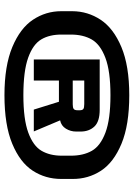

<svg xmlns="http://www.w3.org/2000/svg" viewBox="114 -898 614 883"><g transform="rotate(90 421.5 -456.0)"><path d="M31 -430V-481.5Q31.5 -552.5 70.5 -611.5Q109.5 -670.5 196 -706.8Q282.5 -743 417.5 -743Q554.5 -743 640.5 -707.2Q726.5 -671.5 764.8 -612.8Q803 -554 802.5 -481.5V-430Q802.5 -357.5 764.5 -299Q726.5 -240.5 640.5 -204.8Q554.5 -169 417.5 -169Q282.5 -169 195.8 -205.2Q109 -241.5 70 -300.5Q31 -359.5 31 -430ZM695.5 -432.5V-474.5Q695.5 -531.5 673 -571Q650.5 -610.5 589.2 -633.5Q528 -656.5 417.5 -656.5Q307 -656.5 245.5 -633.2Q184 -610 161.2 -570.5Q138.5 -531 138.5 -474.5V-433Q138 -376.5 160.8 -338.2Q183.5 -300 245 -278Q306.5 -256 417.5 -256Q528 -256 589.2 -278.5Q650.5 -301 673 -339.5Q695.5 -378 695.5 -432.5ZM484.5 -607Q538.5 -607 561.5 -582.5Q584.5 -558 584.5 -519V-499Q584.5 -473 571.2 -451.5Q558 -430 533 -425L584 -304H483.5L447.5 -419.5H350V-304H253V-607ZM486.5 -504.5V-516Q486.5 -527 481 -531.5Q475.5 -536 458 -536H350V-483H459.5Q474.5 -483 480.5 -487.5Q486.5 -492 486.5 -504.5Z"/></g></svg>

Font: Anybody Wide
Style: Bold
Weight: 700
Width: 7
Designer: Tyler Finck
Foundry: Etcetera Type Company
Version: Version 1.000; ttfautohint (v1.8)